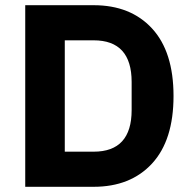

<svg xmlns="http://www.w3.org/2000/svg" viewBox="-20 -718 737 738"><path d="M77 0V-698H340Q482 -698 564.5 -608.5Q647 -519 647 -349Q647 -179 564.5 -89.5Q482 0 340 0ZM229 -135H340Q486 -135 486 -295V-403Q486 -563 340 -563H229Z"/></svg>

Font: Aneliza
Style: Bold
Weight: 700
Designer: Mike Abbink, Paul van der Laan, Pieter van Rosmalen
Foundry: Bold Monday
Version: Version 3.0